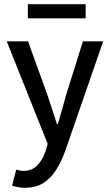

<svg xmlns="http://www.w3.org/2000/svg" viewBox="-20 -685 521 910"><path d="M98 205Q80 205 65 202Q50 199 37 195L57 119Q67 122 75.5 123.5Q84 125 92 125Q132 125 157.5 98Q183 71 196 31L206 -3L12 -489H113L205 -234Q216 -202 227.5 -166.5Q239 -131 250 -96H254Q264 -130 274 -165.5Q284 -201 293 -234L373 -489H469L289 31Q270 83 245 122Q220 161 184.5 183Q149 205 98 205ZM112 -598V-665H386V-598Z"/></svg>

Font: Source Sans 3 Medium
Style: Regular
Weight: 500
Designer: Paul D. Hunt
Foundry: Adobe
Version: Version 3.052;hotconv 1.1.0;makeotfexe 2.6.0